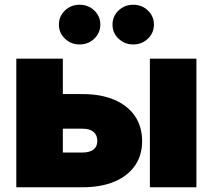

<svg xmlns="http://www.w3.org/2000/svg" viewBox="-20 -790 898 810"><path d="M162.1 -393.1H328.1Q406.2 -393.1 462.6 -368.9Q519 -344.7 549.3 -300.3Q579.6 -255.9 579.6 -194.3Q579.6 -134.8 549.3 -91.1Q519 -47.4 462.6 -23.7Q406.2 0 328.1 0H48.8V-542.5H245.1V-146.5H327.6Q358.4 -146.5 374.5 -159.2Q390.6 -171.9 390.6 -195.3Q390.6 -220.2 374.5 -233.6Q358.4 -247.1 327.6 -247.1H162.1ZM612.3 0V-542.5H808.6V0ZM542 -602.5Q505.4 -602.5 480 -627Q454.6 -651.4 454.6 -686Q454.6 -721.2 480 -745.6Q505.4 -770 542 -770Q578.6 -770 604 -745.6Q629.4 -721.2 629.4 -686.5Q629.4 -651.4 604 -627Q578.6 -602.5 542 -602.5ZM315.9 -602.5Q279.3 -602.5 253.9 -627Q228.5 -651.4 228.5 -686Q228.5 -721.2 253.9 -745.6Q279.3 -770 315.9 -770Q352.5 -770 377.9 -745.6Q403.3 -721.2 403.3 -686.5Q403.3 -651.4 377.9 -627Q352.5 -602.5 315.9 -602.5Z"/></svg>

Font: Inter 16pt Black
Style: Regular
Weight: 900
Version: Version 4.001;git-66647c0bb